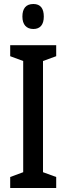

<svg xmlns="http://www.w3.org/2000/svg" viewBox="-20 -940 332 960"><path d="M147 -920C110 -920 92 -898 92 -857C92 -817 112 -795 147 -795C181 -795 199 -817 199 -857C199 -897 183 -920 147 -920ZM261 0V-55L195 -79V-635L261 -659V-714H31V-659L96 -635V-79L31 -55V0Z"/></svg>

Font: Noto Sans Sinhala UI ExtraCondensed Medium
Style: Regular
Weight: 500
Width: 2
Designer: Jelle Bosma - Monotype Design Team
Foundry: Monotype Imaging Inc.
Version: Version 2.006